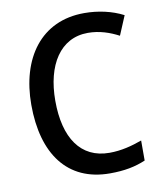

<svg xmlns="http://www.w3.org/2000/svg" viewBox="-83 -791 735 868"><g transform="rotate(-10 285.0 -357.0)"><path d="M363 -633C417 -633 464 -616 504 -595L541 -683C489 -710 426 -724 362 -724C163 -724 55 -570 55 -357C55 -131 157 10 352 10C419 10 469 0 516 -20V-112C469 -95 420 -82 366 -82C234 -82 165 -185 165 -356C165 -520 236 -633 363 -633Z"/></g></svg>

Font: Noto Sans Devanagari SemiCondensed Medium
Style: Regular
Weight: 500
Width: 4
Designer: Jelle Bosma - Monotype Design Team
Foundry: Monotype Imaging Inc.
Version: Version 2.004